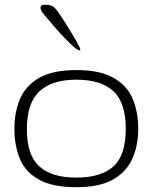

<svg xmlns="http://www.w3.org/2000/svg" viewBox="-20 -770 636 800"><path d="M298 10Q198 10 141.5 -22Q85 -54 62.5 -109Q40 -164 40 -233Q40 -303 63.5 -358Q87 -413 143 -445.5Q199 -478 298 -478Q397 -478 453.5 -445.5Q510 -413 533 -358Q556 -303 556 -233Q556 -164 531.5 -109Q507 -54 451 -22Q395 10 298 10ZM298 -30Q401 -30 452.5 -76.5Q504 -123 504 -233Q504 -343 452 -390.5Q400 -438 298 -438Q196 -438 144 -389Q92 -340 92 -232Q92 -124 143.5 -77Q195 -30 298 -30ZM313 -560Q304 -560 287 -575Q270 -590 248 -613Q226 -636 203.5 -662Q181 -688 163 -710Q147 -730 149 -740Q151 -750 163 -750H173Q190 -750 200.5 -743Q211 -736 222 -720Q235 -702 252 -675Q269 -648 284.5 -622Q300 -596 309 -578Q318 -560 313 -560Z"/></svg>

Font: Red Rose Light
Style: Regular
Weight: 300
Designer: Jaikishan Patel
Version: Version 1.001; ttfautohint (v1.8.3)